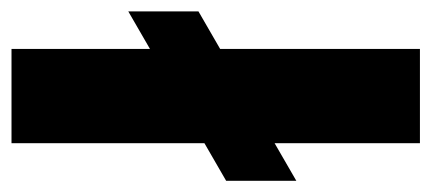

<svg xmlns="http://www.w3.org/2000/svg" viewBox="-253 -535 768 342"><g transform="rotate(-90 131.0 -364.0)"><path d="M214.8 -727.5V0H46.9V-727.5ZM-20 -220.2V-345.2L281.7 -519.5V-394.5Z"/></g></svg>

Font: Inter Display ExtraBold
Style: Regular
Weight: 800
Designer: Rasmus Andersson
Foundry: rsms
Version: Version 4.000;git-a52131595